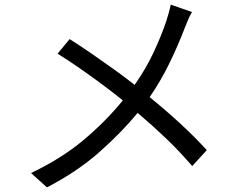

<svg xmlns="http://www.w3.org/2000/svg" viewBox="-20 -780 1040 830"><path d="M281 -611Q324 -584 374 -549.5Q424 -515 473.5 -479.5Q523 -444 562 -413Q611 -483 643.5 -552.5Q676 -622 698 -686Q703 -701 709 -722.5Q715 -744 718 -760L810 -728Q802 -715 792.5 -693Q783 -671 777 -655Q752 -589 714.5 -511Q677 -433 627 -360Q695 -305 758 -247Q821 -189 874 -131L811 -62Q756 -126 698 -181.5Q640 -237 575 -292Q505 -207 409.5 -122.5Q314 -38 183 30L114 -32Q245 -94 341 -174.5Q437 -255 511 -346Q474 -376 426.5 -411.5Q379 -447 328 -482.5Q277 -518 229 -548Z"/></svg>

Font: Go Noto Current
Style: Regular
Weight: 400
Designer: Monotype Design Team
Foundry: Monotype Imaging Inc.
Version: Version 2.007; ttfautohint (v1.8) -l 8 -r 50 -G 200 -x 14 -D